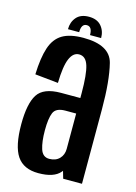

<svg xmlns="http://www.w3.org/2000/svg" viewBox="-109 -756 582 819"><g transform="rotate(15 182.0 -346.0)"><path d="M252.5 0 243 -32.5Q241 -30 239 -27.5Q212 4.5 143.5 4.5Q78 4.5 48.8 -38.8Q19.5 -82 19.5 -178.5Q19.5 -269.5 45.8 -310.5Q72 -351.5 149 -351.5H234V-373.5Q234 -456 222.5 -493Q211 -530 181.5 -530Q155 -530 140.8 -496.5Q126.5 -463 125 -389L22.5 -399.5Q25 -473 39.8 -517.8Q54.5 -562.5 88.2 -582.8Q122 -603 181 -603Q298 -603 316.8 -528.8Q335.5 -454.5 335.5 -328.5V0ZM234 -127V-283H186Q145 -283 134.2 -257.5Q123.5 -232 123.5 -180Q123.5 -129.5 133.5 -98Q143.5 -66.5 172.5 -66.5Q201 -66.5 217.5 -83.5Q234 -100.5 234 -127ZM180.5 -696Q216.5 -696 235 -674.5Q253.5 -653 253.5 -621.5H204.5Q204.5 -659 180.5 -659Q156.5 -659 156.5 -621.5H107Q107 -653 125.5 -674.5Q144 -696 180.5 -696Z"/></g></svg>

Font: Anybody Condensed Medium
Style: Regular
Weight: 500
Width: 3
Designer: Tyler Finck
Foundry: Etcetera Type Company
Version: Version 1.010; ttfautohint (v1.8.3) -l 8 -r 50 -G 200 -x 14 